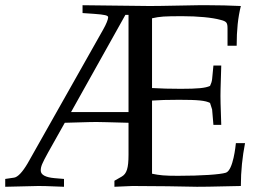

<svg xmlns="http://www.w3.org/2000/svg" viewBox="-30 -712 993 735"><path d="M-10 -27V3C104 0 104 0 117 0C137 0 138 0 215 3V-27L179 -30C144 -33 126 -43 126 -59C126 -75 131 -86 154 -128L218 -242C323 -245 323 -245 339 -245C356 -245 383 -244 462 -242V-120C462 -68 455 -47 436 -36L408 -20V3L477 0L612 1C669 2 710 3 724 3C755 3 755 3 892 0C892 -58 898 -112 908 -164H873C872 -155 863 -61 835 -51C814 -44 741 -39 651 -39C599 -39 581 -41 552 -47V-327C580 -329 610 -330 655 -330C729 -330 756 -327 774 -318L782 -293L787 -234H817C814 -327 814 -327 814 -345C814 -361 814 -361 817 -461H787L782 -409C781 -400 778 -391 774 -383C756 -375 728 -372 662 -372C620 -372 586 -373 552 -375V-642C583 -649 600 -650 669 -650C726 -650 782 -645 814 -636C838 -630 841 -625 841 -602V-537H876C876 -597 881 -645 892 -689C842 -691 814 -692 769 -692H729C577 -689 560 -689 543 -689L286 -692V-662L330 -659C371 -656 384 -653 384 -646C384 -638 377 -620 365 -599L76 -87C56 -53 38 -34 24 -32ZM450 -655H462V-283H242Z"/></svg>

Font: Asana Math
Style: Regular
Weight: 400
Version: Version 000.958